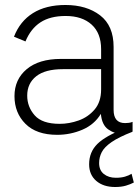

<svg xmlns="http://www.w3.org/2000/svg" viewBox="-20 -530 556 769"><path d="M385 -333Q385 -397 347 -431.5Q309 -466 243 -466Q181 -466 142 -440.5Q103 -415 82 -364L36 -383Q60 -445 112 -477.5Q164 -510 242 -510Q327 -510 381 -468.5Q435 -427 435 -342V-90Q435 -37 481 -37Q488 -37 496 -38Q504 -39 511 -42V-3Q495 6 470 6Q438 6 413 -12Q388 -30 384 -74Q358 -31 310 -10.5Q262 10 209 10Q126 10 82 -34Q38 -78 38 -145Q38 -212 87 -253Q136 -294 224 -294H385ZM219 -34Q257 -34 295 -47.5Q333 -61 359 -91.5Q385 -122 385 -172V-253H232Q161 -253 125 -224.5Q89 -196 89 -147Q89 -102 119 -68Q149 -34 219 -34ZM441 219Q394 219 365.5 194.5Q337 170 337 128Q337 79 370 46.5Q403 14 479 -15L510 -2Q456 19 427 39Q398 59 387.5 79.5Q377 100 377 123Q377 152 396 167Q415 182 444 182Q465 182 480.5 177.5Q496 173 507 166L516 201Q503 208 484.5 213.5Q466 219 441 219Z"/></svg>

Font: Prodigy Sans Light
Style: Regular
Weight: 300
Designer: Wei Huang
Foundry: Wei Huang
Version: Version 1.003; ttfautohint (v1.8.3)